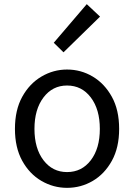

<svg xmlns="http://www.w3.org/2000/svg" viewBox="-20 -892 646 925"><path d="M303 13Q237 13 179.5 -20.5Q122 -54 87 -117.5Q52 -181 52 -271Q52 -362 87 -425.5Q122 -489 179.5 -523Q237 -557 303 -557Q370 -557 427 -523Q484 -489 519 -425.5Q554 -362 554 -271Q554 -181 519 -117.5Q484 -54 427 -20.5Q370 13 303 13ZM303 -63Q374 -63 417.5 -120Q461 -177 461 -271Q461 -365 417.5 -422.5Q374 -480 303 -480Q233 -480 189.5 -422.5Q146 -365 146 -271Q146 -177 189.5 -120Q233 -63 303 -63ZM286 -640 239 -686 398 -872 462 -812Z"/></svg>

Font: Gothic Nguyen
Style: Regular
Weight: 400
Designer: MORI Takayuki
Version: Version 1.220;July 21, 2023;FontCreator 14.0.0.2814 64-bit